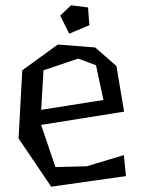

<svg xmlns="http://www.w3.org/2000/svg" viewBox="-20 -682 545 724"><path d="M50 0ZM136 -268 370 -305 342 -436 275 -461 144 -417 135 -264ZM339 -503 419 -433 448 -261 135 -211 189 -52 307 -55 447 -97 455 -18 173 22 50 -160 64 -417 198 -514ZM241 -555 207 -623 248 -662 312 -654 317 -587Z"/></svg>

Font: Underdog
Style: Regular
Weight: 400
Designer: Sergey Steblina
Foundry: Sergey Steblina, Jovanny Lemonad
Version: Version 1.001; ttfautohint (v0.9)